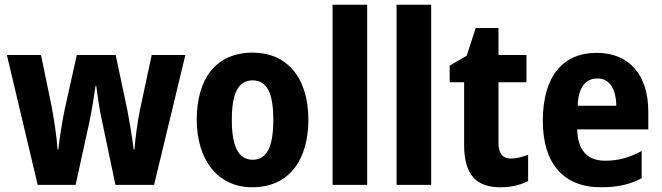

<svg xmlns="http://www.w3.org/2000/svg" viewBox="-20 -780 2792 810"><path d="M411 -267 467 0H630L762 -548H620L571 -319C560 -266 551 -198 547 -149H544C538 -199 527 -265 517 -317L468 -548H304L253 -319C243 -269 231 -198 226 -149H223C219 -205 208 -277 198 -330L153 -548H9L139 0H299L357 -265C367 -311 377 -376 383 -417H386C391 -379 400 -315 411 -267Z M1281 -275C1281 -457 1186 -558 1047 -558C890 -558 810 -447 810 -275C810 -109 896 10 1044 10C1204 10 1281 -111 1281 -275ZM958 -274C958 -385 984 -441 1046 -441C1108 -441 1133 -384 1133 -275C1133 -165 1108 -106 1046 -106C984 -106 958 -166 958 -274Z M1529 0V-760H1383V0Z M1799 0V-760H1653V0Z M2135 -111C2101 -111 2083 -133 2083 -176V-433H2201V-548H2083V-662H1987L1949 -545L1877 -503V-433H1938V-169C1938 -40 1992 10 2090 10C2139 10 2176 0 2208 -16V-127C2183 -118 2159 -111 2135 -111Z M2497 -557C2355 -557 2270 -458 2270 -271C2270 -89 2358 10 2515 10C2586 10 2638 -2 2687 -28V-143C2634 -115 2589 -102 2533 -102C2456 -102 2417 -148 2415 -234H2715V-309C2715 -465 2634 -557 2497 -557ZM2501 -449C2552 -449 2579 -404 2580 -334H2417C2420 -414 2452 -449 2501 -449Z"/></svg>

Font: Noto Sans Oriya Cond Bold
Style: Bold
Weight: 700
Width: 3
Designer: Amélie Bonet and Sol Matas
Foundry: Google LLC
Version: Version 2.006